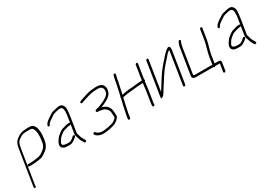

<svg xmlns="http://www.w3.org/2000/svg" viewBox="12 -1313 3185 2267"><g transform="rotate(-30 1605.0 -179.5)"><path d="M55.3 156 130.5 -319C136.1 -354.3 143.7 -379.3 153.4 -394C158.1 -403.5 169.2 -413.9 186.7 -425.1C233.4 -455.1 236.7 -457 322.5 -457C339.2 -457 350.6 -455.5 356.8 -452.5C381.2 -440.6 392.9 -392.4 392.7 -358C392.6 -327.9 393.9 -315.3 386.8 -270C382.9 -225.5 367 -192.7 339.2 -171.5C319.3 -156.4 303.7 -142.9 280.2 -132.9C256.7 -122.9 178.7 -113 145.9 -113H113.9C106 -113 97.8 -105.9 96.5 -98C95.3 -90.1 101.2 -83 113.9 -83H145.9C151.2 -83 156.6 -83.3 162.1 -84C190.1 -84 224.7 -88 266 -96C289 -100.5 312.6 -112.1 336.5 -131C359.4 -146.9 374.8 -159.9 382.5 -169.9C409.3 -204.8 418.8 -232.6 425.9 -304C431.2 -337.2 429.6 -376 421.3 -420.3C419.2 -431.9 412 -445.9 399.7 -462.3C387.4 -478.8 366.8 -487 337.9 -487H317.9C308.6 -487 296.4 -486.3 281.6 -485L259.3 -483C233.5 -479.1 208.2 -469.2 183.6 -453.1C132.8 -420.2 117.1 -393.9 105.3 -319L30 156C28.8 163.9 34.7 171 42.7 171C50.6 171 58.8 163.9 60 156Z M545.6 -376.5C555.7 -373.9 563.1 -380 567.6 -395C574 -408.1 599.8 -428.9 645 -457.5C655 -463.8 662.2 -468.5 666.7 -471.5C675.9 -477.7 742 -494 757.7 -494C768.7 -494 775.5 -493.3 777.9 -492C812.3 -477.3 803.3 -412.1 793.9 -353L783.3 -286C781.6 -292 777.3 -294.7 770.6 -294L758.4 -293C745.3 -293 731.2 -290.3 716.1 -285L700.3 -280C672.7 -275.1 647.4 -262.8 624.5 -243C619.1 -238.3 610.8 -231.7 599.7 -223.1C588.6 -214.4 579.3 -203.8 571.7 -191.1C564 -178.4 558.5 -169.7 555.1 -165C538 -141.6 535.1 -108.7 548.3 -90.5C564.7 -68.1 587.6 -63 635 -63H654.5C660.8 -63 667.8 -64 675.5 -66C707 -77.9 721 -90.6 741.9 -107L751.4 -116C767.2 -129.7 749 -150 732.7 -137L723.4 -129C698.6 -105 677.1 -93 658.7 -93H640.7C604.6 -93 582.2 -99 573.6 -111C560.5 -126.5 583.3 -155.9 594.3 -174.2C600.3 -184.3 610.1 -195.2 623.8 -207C630.5 -211.7 636.6 -216.3 642 -221C655.6 -234.7 676.2 -244.9 703.8 -251.5C718.1 -254.9 737.9 -263 755.7 -263L767.8 -264C773.3 -264.7 777.7 -267.7 781.2 -273L761.4 -148C759.8 -137.3 762 -123 768.1 -105C785.4 -54.4 780.3 -60.4 812.5 -6C823 11.9 850.8 -4.6 839.3 -24C829.1 -41.2 827 -45.7 818 -60.8C807.8 -77.9 803 -99.9 797 -120L792.1 -136.5C791 -140.2 790.8 -144 791.4 -148L823.9 -353C830.7 -395.6 830.7 -406.5 833.1 -440.8C836.3 -486.1 811.3 -524 774.5 -524C747.4 -524 742.7 -520 706.1 -513.3C682.6 -509 666.6 -504.3 658.3 -499C640 -487.3 620.3 -474.2 601.2 -462C566 -438.9 545.5 -418.6 539.5 -401C533.4 -387.3 535.5 -379.1 545.6 -376.5Z M1259.9 -473C1292.4 -473 1313.5 -465.7 1323.4 -451C1332.3 -435.1 1335.4 -419.1 1332.8 -403C1328.6 -376 1324.9 -369.6 1303.3 -349C1282.3 -330.9 1248.2 -312.2 1200.9 -293C1192.7 -289.7 1184.2 -286.2 1175.5 -282.6C1159.9 -276.2 1141.8 -274.6 1125.8 -270C1110.7 -265.7 1113.8 -239.2 1125.7 -238C1147 -238 1170.7 -234.9 1197 -228.6C1223.2 -222.4 1244.2 -205.6 1259.8 -178.1C1265.8 -167.4 1269.1 -145.4 1269.7 -112C1270.1 -93.1 1274.9 -85.4 1263.6 -73C1247.8 -53.9 1228 -40.5 1204.2 -33C1140.9 -15.7 1143.4 -17.7 1090.3 -10.5C1044.6 -4.2 1007.5 -18.4 991 -38L984.3 -46C978.7 -52.7 971.8 -52.3 963.6 -45C950.1 -32.9 960.9 -23.9 966.7 -17C990 10.7 1034.4 26.6 1100.1 18C1141.6 12.6 1155.5 11.8 1205.5 -3.1C1237.3 -12.6 1264.5 -30.8 1287.1 -57.5C1297 -69.2 1301.7 -79.2 1301.4 -87.5C1300.4 -110.2 1299.8 -133.8 1297 -158C1289.8 -211.8 1256.3 -246.2 1196.3 -261C1209.2 -265.1 1232.9 -275.6 1267.5 -292.7C1302 -309.8 1327 -329.1 1342.5 -350.7C1352.8 -365.1 1359.7 -383.5 1363.3 -406.1C1366.9 -428.7 1362.3 -450 1349.4 -470C1335.3 -492 1307.1 -503 1264.7 -503L1211.2 -500C1179.2 -497.4 1148.2 -491 1118.2 -481C1106.2 -477 1094.5 -473.3 1082.9 -470C1059 -463.1 1044 -456.2 1021 -448C1011.2 -443.5 1006.9 -438.2 1008.1 -432.1C1009.6 -424.8 1015.5 -414 1026.5 -420L1058.3 -431C1067.5 -434.3 1077.5 -437.7 1088.3 -441C1125.4 -452.4 1166.7 -466.3 1208.4 -470Z M1508.6 -515 1507.6 -509C1504.1 -486.5 1496.2 -472.8 1494.7 -453L1491.3 -431L1454.3 -261C1451.1 -257.7 1449.3 -254.3 1448.8 -251C1448.2 -247.7 1448.8 -244.7 1450.3 -242C1447.3 -223.1 1430.6 -161.9 1426.6 -143L1400.2 -14C1399.4 -4.7 1398.6 2.3 1397.9 7L1396.8 14C1395.4 22.8 1400.9 29 1409.4 29C1417.9 29 1425.4 22.8 1426.8 14L1427.9 7C1428.7 1.7 1429.7 -5.5 1430.8 -14.5C1435.9 -56.3 1449.7 -99.3 1456.5 -142L1477.7 -232C1478.7 -238.2 1482.8 -237 1491.1 -237.5C1496.8 -237.8 1505.9 -239.5 1518.3 -242.6C1530.7 -245.7 1551.2 -248.4 1579.8 -250.8C1608.5 -253.1 1643.8 -256.7 1685.9 -261.5C1709.6 -264.2 1740 -265.3 1762.3 -267L1750 -164L1724.2 -1C1721.1 18.2 1723 30.2 1729.7 35C1736.4 39.7 1743.1 37.9 1749.8 29.5C1755.6 22.2 1752.8 7.6 1754.2 -1L1780.1 -165L1793.1 -272C1802.8 -278.2 1804.5 -290.3 1796.9 -296L1828.1 -493C1829.3 -500.9 1823.4 -508 1815.5 -508C1807.5 -508 1799.3 -500.9 1798.1 -493L1767 -297C1730 -294.6 1713.3 -294.3 1667 -289.1C1621.1 -283.9 1541 -279 1515.9 -272.4C1504.9 -269.5 1497.4 -267.8 1493.4 -267.5C1489.3 -267.2 1486.6 -266.7 1485.1 -266C1490.8 -301.5 1514.8 -390.2 1521.3 -431L1524.9 -454L1537.6 -509L1538.6 -515C1539.8 -522.9 1533.9 -530 1525.9 -530C1518 -530 1509.8 -522.9 1508.6 -515Z M1931.1 -474 1858.4 -15C1855.1 5.7 1865.4 7 1889.2 -11C1891.9 -13 1894.3 -14.7 1896.5 -16C1905 -27.3 1913.6 -40.3 1922.2 -55C1942 -88.6 1964.6 -122.3 1986.9 -157L2021.6 -212C2049.4 -255.4 2078.5 -294 2109.1 -327.6C2139.6 -361.2 2157.3 -381 2162.3 -387C2181.1 -411.8 2202.4 -432.2 2226 -448C2226.8 -444.7 2226.7 -440.3 2225.9 -435L2157 0C2155.7 7.9 2161.7 15 2169.6 15C2177.5 15 2185.7 7.9 2187 0L2255.9 -435C2260.6 -464.8 2250.7 -494.5 2219.7 -478C2192.3 -460.4 2159.2 -428.1 2120.3 -381C2073.2 -330.6 2031.9 -278.6 1996.6 -225L1961.9 -170C1936.5 -131.3 1914.6 -96.7 1896.5 -66L1961.1 -474C1962.3 -481.9 1956.4 -489 1948.5 -489C1940.5 -489 1932.3 -481.9 1931.1 -474Z M2326.1 -64 2378.1 -392C2383.6 -426.9 2389.3 -449.1 2395.2 -458.5C2401 -468 2403.6 -474.8 2402.9 -479C2400.7 -491.1 2383 -493.2 2376.2 -481C2363.9 -460.6 2356.1 -442.8 2348.2 -393L2296.1 -64C2294.9 -56 2294.3 -48 2294.3 -40C2294.5 -25 2318.7 -13.4 2333.9 -12H2578.9C2580.8 -7.3 2584.6 -5 2590.3 -5C2596 -5 2600.5 -7.3 2603.9 -12H2659.9C2662.6 -12 2664.5 -11.7 2665.7 -11L2649 95C2647.7 102.9 2653.7 110 2661.6 110C2669.5 110 2677.7 102.9 2679 95L2695.1 -7C2699.9 -30.3 2689.8 -42 2664.7 -42H2611.7L2622.3 -109C2624.9 -125.6 2628.5 -155.3 2633.2 -172L2638.7 -194C2642.4 -210.1 2647.5 -227.8 2651.3 -242L2656.3 -261C2659.6 -273.7 2664.7 -288.3 2666.8 -302L2673.7 -333L2696.7 -478C2698 -485.9 2692 -493 2684.1 -493C2676.2 -493 2668 -485.9 2666.7 -478L2643.7 -333L2636.8 -302C2635 -290.7 2631.8 -278.3 2627 -265L2622 -246C2618 -231.2 2612.9 -213 2609 -196L2603.6 -174L2594.6 -130C2594.1 -122.7 2593.3 -115.7 2592.3 -109L2581.7 -42H2357.7C2333.7 -42 2322.5 -41 2326.1 -64Z M2865.6 -376.5C2875.7 -373.9 2883.1 -380 2887.6 -395C2894 -408.1 2919.8 -428.9 2965 -457.5C2975 -463.8 2982.2 -468.5 2986.7 -471.5C2995.9 -477.7 3062 -494 3077.7 -494C3088.7 -494 3095.5 -493.3 3097.9 -492C3132.3 -477.3 3123.3 -412.1 3113.9 -353L3103.3 -286C3101.6 -292 3097.3 -294.7 3090.6 -294L3078.4 -293C3065.3 -293 3051.2 -290.3 3036.1 -285L3020.3 -280C2992.7 -275.1 2967.4 -262.8 2944.5 -243C2939.1 -238.3 2930.8 -231.7 2919.7 -223.1C2908.6 -214.4 2899.3 -203.8 2891.7 -191.1C2884 -178.4 2878.5 -169.7 2875.1 -165C2858 -141.6 2855.1 -108.7 2868.3 -90.5C2884.7 -68.1 2907.6 -63 2955 -63H2974.5C2980.8 -63 2987.8 -64 2995.5 -66C3027 -77.9 3041 -90.6 3061.9 -107L3071.4 -116C3087.2 -129.7 3069 -150 3052.7 -137L3043.4 -129C3018.6 -105 2997.1 -93 2978.7 -93H2960.7C2924.6 -93 2902.2 -99 2893.6 -111C2880.5 -126.5 2903.3 -155.9 2914.3 -174.2C2920.3 -184.3 2930.1 -195.2 2943.8 -207C2950.5 -211.7 2956.6 -216.3 2962 -221C2975.6 -234.7 2996.2 -244.9 3023.8 -251.5C3038.1 -254.9 3057.9 -263 3075.7 -263L3087.8 -264C3093.3 -264.7 3097.7 -267.7 3101.2 -273L3081.4 -148C3079.8 -137.3 3082 -123 3088.1 -105C3105.4 -54.4 3100.3 -60.4 3132.5 -6C3143 11.9 3170.8 -4.6 3159.3 -24C3149.1 -41.2 3147 -45.7 3138 -60.8C3127.8 -77.9 3123 -99.9 3117 -120L3112.1 -136.5C3111 -140.2 3110.8 -144 3111.4 -148L3143.9 -353C3150.7 -395.6 3150.7 -406.5 3153.1 -440.8C3156.3 -486.1 3131.3 -524 3094.5 -524C3067.4 -524 3062.7 -520 3026.1 -513.3C3002.6 -509 2986.6 -504.3 2978.3 -499C2960 -487.3 2940.3 -474.2 2921.2 -462C2886 -438.9 2865.5 -418.6 2859.5 -401C2853.4 -387.3 2855.5 -379.1 2865.6 -376.5Z"/></g></svg>

Font: MewTooHand
Style: Ita
Weight: 400
Designer: Mew Too, Robert Jablonski
Version: Version 0.77